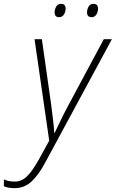

<svg xmlns="http://www.w3.org/2000/svg" viewBox="-126 -733 600 995"><path d="M-50 242Q-85 242 -106 232V197Q-94 202 -81 205Q-68 208 -49 208Q-14 208 14 180.5Q42 153 74 96L129 -4L53 -530H91L139 -192Q145 -145 149.5 -107Q154 -69 155 -44H157Q168 -66 186 -104Q204 -142 226 -183L412 -530H454L108 110Q74 174 37 208Q0 242 -50 242ZM349 -644Q325 -644 325 -669Q325 -684 333 -698.5Q341 -713 359 -713Q382 -713 382 -688Q382 -672 373.5 -658Q365 -644 349 -644ZM180 -644Q157 -644 157 -669Q157 -684 165 -698.5Q173 -713 191 -713Q214 -713 214 -688Q214 -672 205.5 -658Q197 -644 180 -644Z"/></svg>

Font: Noto Sans Disp ExtLt
Style: Italic
Weight: 200
Italic angle: -12°
Designer: Monotype Design Team
Foundry: Monotype Imaging Inc.
Version: Version 2.000;GOOG;noto-source:20170915:90ef993387c0